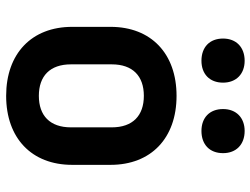

<svg xmlns="http://www.w3.org/2000/svg" viewBox="-118 -708 835 640"><g transform="rotate(90 300.0 -388.5)"><path d="M417 -642C462 -642 491 -669 491 -714C491 -758 462 -786 417 -786C373 -786 344 -758 344 -714C344 -669 373 -642 417 -642ZM183 -642C227 -642 256 -669 256 -714C256 -758 227 -786 183 -786C138 -786 109 -758 109 -714C109 -669 138 -642 183 -642ZM300 9C441 9 530 -76 530 -211V-339C530 -474 441 -559 300 -559C159 -559 70 -474 70 -339V-211C70 -76 159 9 300 9ZM300 -100C234 -100 195 -137 195 -207V-343C195 -413 234 -450 300 -450C366 -450 405 -413 405 -343V-207C405 -137 366 -100 300 -100Z"/></g></svg>

Font: JetBrains Mono
Style: Bold
Weight: 558
Monospace: yes
Designer: Philipp Nurullin, Konstantin Bulenkov
Foundry: JetBrains
Version: Version 2.305